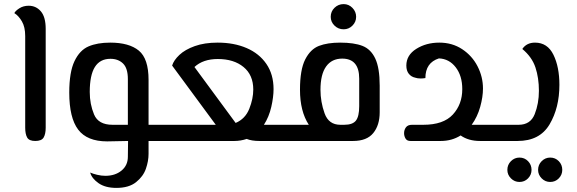

<svg xmlns="http://www.w3.org/2000/svg" viewBox="-20 -688 2815 937"><path d="M103 -65V-512Q103 -556 87 -583.5Q71 -611 50 -624Q55 -635 74.5 -647.5Q94 -660 120 -660Q156 -660 179.5 -632.5Q203 -605 203 -547V-65Q203 -34 193 -17Q183 0 152 0Q122 0 112.5 -17Q103 -34 103 -65Z M793 0H705V63Q705 98 692 135.5Q679 173 644 201Q609 229 548 229Q494 229 461 206Q428 183 420 154Q433 160 454 165Q475 170 494 170Q542 170 573 144.5Q604 119 604 77L605 0L503 2Q405 2 361.5 -55.5Q318 -113 318 -236Q318 -336 343.5 -389.5Q369 -443 412 -461.5Q455 -480 518 -480Q610 -480 657.5 -441Q705 -402 705 -298V-79H793ZM529 -79H604V-302Q604 -355 580.5 -378Q557 -401 519 -401Q468 -401 443 -361Q418 -321 418 -239Q418 -180 439 -129.5Q460 -79 529 -79Z M1363 -79V0H1247Q1208 0 1184 -10Q1154 0 1124 0H793V-79H1033L820 -368Q828 -394 855.5 -420Q883 -446 930.5 -463Q978 -480 1042 -480Q1122 -480 1183.5 -453.5Q1245 -427 1280 -376Q1315 -325 1315 -253Q1315 -215 1304 -166.5Q1293 -118 1268 -79ZM929 -361 1130 -88Q1177 -108 1196.5 -157Q1216 -206 1216 -251Q1216 -322 1168.5 -361Q1121 -400 1043 -400Q971 -400 929 -361Z M1833 -270V-140Q1833 -77 1801.5 -38.5Q1770 0 1703 0H1363V-79H1487Q1444 -145 1444 -250Q1444 -348 1469.5 -398Q1495 -448 1536.5 -464Q1578 -480 1640 -480Q1708 -480 1749 -464Q1790 -448 1811.5 -402Q1833 -356 1833 -270ZM1733 -304Q1733 -402 1650 -402Q1599 -402 1571.5 -363.5Q1544 -325 1544 -250Q1544 -191 1564 -135Q1584 -79 1641 -79H1660Q1701 -79 1717 -99.5Q1733 -120 1733 -170ZM1594 -606Q1594 -632 1612.5 -650Q1631 -668 1657 -668Q1682 -668 1700 -649.5Q1718 -631 1718 -606Q1718 -581 1700 -563Q1682 -545 1657 -545Q1631 -545 1612.5 -563Q1594 -581 1594 -606Z M2437 -79V0H2323Q2266 0 2228 -27Q2185 0 2131 0H1983Q1966 0 1959 -12Q1952 -24 1952 -38Q1952 -54 1961 -66.5Q1970 -79 1991 -79H2046Q2144 -79 2190 -129Q2236 -179 2236 -253Q2236 -318 2204 -359.5Q2172 -401 2122 -403Q2056 -382 2056 -307Q2044 -305 2033 -305Q2017 -305 2006 -309Q1987 -313 1975 -328Q1963 -343 1963 -368Q1963 -419 2011.5 -449.5Q2060 -480 2124 -480Q2187 -480 2235.5 -448Q2284 -416 2310.5 -364.5Q2337 -313 2337 -256Q2337 -215 2323.5 -166.5Q2310 -118 2282 -79ZM2151 -409 2143 -408Z M2437 -79H2511Q2569 -79 2589.5 -131Q2610 -183 2610 -245Q2610 -308 2593 -359Q2576 -410 2529 -449Q2550 -480 2591 -480Q2652 -480 2681 -420.5Q2710 -361 2710 -274Q2710 -162 2662 -81Q2614 0 2506 0H2437ZM2456 141Q2456 116 2473.5 98.5Q2491 81 2515 81Q2540 81 2557 98.5Q2574 116 2574 141Q2574 165 2557 182.5Q2540 200 2515 200Q2491 200 2473.5 182.5Q2456 165 2456 141ZM2606 141Q2606 116 2623.5 98.5Q2641 81 2665 81Q2690 81 2707 98.5Q2724 116 2724 141Q2724 165 2707 182.5Q2690 200 2665 200Q2641 200 2623.5 182.5Q2606 165 2606 141Z"/></svg>

Font: El Messiri Medium
Style: Regular
Weight: 500
Designer: Mohamed Gaber
Foundry: Kief Type Foundry
Version: Version 2.007